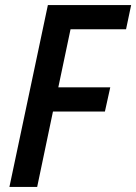

<svg xmlns="http://www.w3.org/2000/svg" viewBox="-20 -734 535 754"><path d="M168 -714H495L475 -619H257L209 -391H413L392 -296H188L126 0H17Z"/></svg>

Font: Noto Sans UI NarrowMedium
Style: Italic
Weight: 500
Width: 4
Italic angle: -12°
Designer: Monotype Design Team
Foundry: Monotype Imaging Inc.
Version: Version 1.001